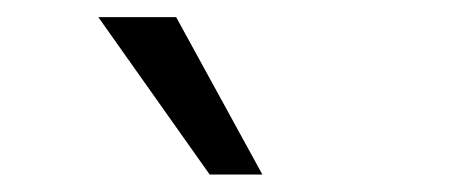

<svg xmlns="http://www.w3.org/2000/svg" viewBox="-20 -810 550 224"><path d="M224.6 -606.4 94.7 -790H185.5L286.1 -606.4Z"/></svg>

Font: Min Sans
Style: Regular
Weight: 400
Designer: Jinseong-Kim, NotoSansCJK, Nunito
Foundry: Jinseong-Kim
Version: Version 1.400;Glyphs 3.1.2 (3151)